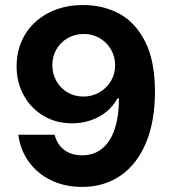

<svg xmlns="http://www.w3.org/2000/svg" viewBox="-20 -737 683 767"><path d="M599 -372.1Q599.2 -253.3 563.5 -167.3Q527.8 -81.4 462.1 -35.9Q396.4 9.7 308 9.7Q238.3 9.7 183.2 -17.3Q128.1 -44.3 94.4 -91.7Q60.7 -139 53.4 -198.8H198.3Q204.4 -173 219.4 -154.6Q234.4 -136.2 256.9 -126.3Q279.5 -116.5 308 -116.5Q355.2 -116.5 388.3 -143.7Q421.5 -170.9 438.3 -221.8Q455.1 -272.7 455.4 -343.7H448.9Q432.6 -313 405.1 -290.6Q377.6 -268.3 342.3 -256.3Q307 -244.3 267.9 -244.3Q205.1 -244.3 154.8 -273.7Q104.5 -303.1 75.5 -354.9Q46.5 -406.7 46.3 -471.8Q46.2 -542.3 79.7 -598.3Q113.3 -654.3 174.2 -685.7Q235 -717.2 313.9 -716.9Q392.3 -716.6 456.4 -682.4Q520.4 -648.2 559.6 -571.3Q598.8 -494.3 599 -372.1ZM189.1 -476Q189.3 -441.3 205.4 -412.9Q221.5 -384.5 249.7 -367.9Q277.8 -351.3 313.5 -351.3Q348.6 -351.3 377.8 -368.5Q407.1 -385.7 423.7 -414.3Q440.2 -442.9 440 -476.6Q439.8 -510.1 423.6 -538.8Q407.3 -567.5 378.6 -584.4Q350 -601.2 314.7 -601.2Q279 -601.2 250.2 -584.7Q221.4 -568.1 205.1 -539.3Q188.7 -510.5 189.1 -476Z"/></svg>

Font: Pretendard Variable
Style: Regular
Weight: 400
Designer: Base glyphs from Inter by Rasmus Andersson; Hangul glyphs from Noto Sans CJK(Source Han Sans) by Jang Soo-young and Kang
Foundry: Kil Hyung-jin
Version: Version 1.100;FEAKit 1.0